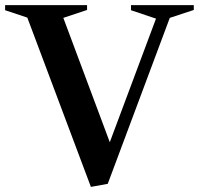

<svg xmlns="http://www.w3.org/2000/svg" viewBox="-30 -720 779 752"><path d="M326 12 77 -651 -10 -680V-700H311V-681L218 -650L400 -163L581 -647L483 -680V-700H729V-681L635 -650L392 0Z"/></svg>

Font: Wittgenstein Semibold
Style: Regular
Weight: 600
Designer: Jörg Drees
Foundry: Jörg Drees
Version: Version 1.303; ttfautohint (v1.8.4.7-5d5b)